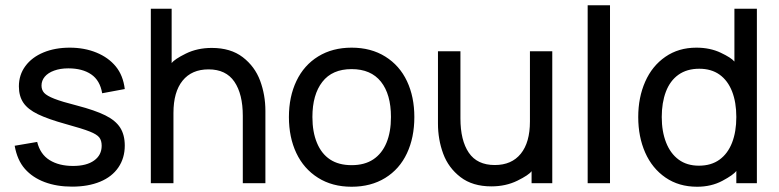

<svg xmlns="http://www.w3.org/2000/svg" viewBox="-20 -691 2977 734"><path d="M255.4 22.5Q196.8 22.5 150.6 5.1Q104.5 -12.2 75.2 -45.4Q45.9 -78.6 36.1 -133.8L122.1 -148.4Q133.8 -101.1 169.7 -78.9Q205.6 -56.6 259.3 -56.6Q311 -56.6 339.8 -77.4Q368.7 -98.1 368.7 -133.8Q368.7 -153.8 359.6 -165.5Q350.6 -177.2 323 -188.2Q295.4 -199.2 231.4 -216.8Q164.1 -235.4 125.2 -254.2Q86.4 -272.9 69.3 -298.3Q52.2 -323.7 52.2 -360.8Q52.2 -404.8 77.1 -438.5Q102.1 -472.2 146.2 -490.5Q190.4 -508.8 246.6 -508.8Q302.7 -508.8 348.6 -490Q394.5 -471.2 422.6 -437Q450.7 -402.8 457 -350.6L370.6 -334.5Q362.3 -383.8 328.6 -406.7Q294.9 -429.7 241.2 -429.7Q210.4 -429.7 187 -421.1Q163.6 -412.6 151.1 -397.7Q138.7 -382.8 138.7 -363.8Q138.7 -347.2 148.9 -335.9Q159.2 -324.7 187.7 -313.5Q216.3 -302.2 273.9 -287.6Q343.3 -269.5 382.6 -250Q421.9 -230.5 439.5 -202.9Q457 -175.3 457 -134.3Q457 -86.9 432.6 -51Q408.2 -15.1 362.5 3.7Q316.9 22.5 255.4 22.5Z M994.6 9.3H908.2V-248Q908.2 -331.5 876 -378.7Q843.8 -425.8 777.3 -425.8Q712.9 -425.8 678 -382.6Q643.1 -339.4 643.1 -259.3V9.3H556.6V-657.7H636.2V-449.7Q646.5 -464.4 690.4 -486.1Q734.4 -507.8 789.6 -507.8Q861.8 -507.8 908 -472.4Q954.1 -437 974.4 -382.6Q994.6 -328.1 994.6 -267.1Z M1324.2 22.9Q1250 22.9 1195.6 -11.5Q1141.1 -45.9 1112.8 -106Q1084.5 -166 1084.5 -243.7Q1084.5 -321.3 1113.3 -381.6Q1142.1 -441.9 1196.5 -475.3Q1251 -508.8 1324.2 -508.8Q1398.4 -508.8 1453.1 -474.6Q1507.8 -440.4 1535.9 -380.6Q1564 -320.8 1564 -243.7Q1564 -165 1535.6 -104.7Q1507.3 -44.4 1452.6 -10.7Q1397.9 22.9 1324.2 22.9ZM1324.2 -59.6Q1374 -59.6 1407.2 -81.8Q1440.4 -104 1457.5 -145.3Q1474.6 -186.5 1474.6 -243.7Q1474.6 -330.6 1436.3 -378.7Q1397.9 -426.8 1324.2 -426.8Q1250 -426.8 1212.2 -377.9Q1174.3 -329.1 1174.3 -243.7Q1174.3 -186.5 1191.7 -144.8Q1209 -103 1241.9 -81.3Q1274.9 -59.6 1324.2 -59.6Z M1858.4 21.5Q1786.6 21.5 1740.5 -13.9Q1694.3 -49.3 1674.3 -103.5Q1654.3 -157.7 1654.3 -218.8V-495.1H1740.2V-238.3Q1740.2 -154.3 1772.2 -107.2Q1804.2 -60.1 1871.6 -60.1Q1936 -60.1 1970.9 -103.3Q2005.9 -146.5 2005.9 -226.6V-495.1H2091.3V9.3H2012.2V-36.6Q2002 -22 1957.8 -0.2Q1913.6 21.5 1858.4 21.5Z M2312 9.3H2226.6V-670.9H2312Z M2645 22.9Q2575.2 22.9 2524.2 -12.2Q2473.1 -47.4 2446.5 -107.7Q2419.9 -168 2419.9 -243.7Q2419.9 -318.4 2446.5 -378.7Q2473.1 -439 2523.7 -473.9Q2574.2 -508.8 2642.1 -508.8Q2694.3 -508.8 2735.1 -489.5Q2775.9 -470.2 2787.6 -455.6V-657.7H2873.5V9.3H2794.9V-37.6Q2784.2 -22.5 2741.7 0.2Q2699.2 22.9 2645 22.9ZM2651.9 -57.6Q2698.7 -57.6 2730.5 -80.6Q2762.2 -103.5 2778.6 -145.5Q2794.9 -187.5 2794.9 -243.7Q2794.9 -299.8 2778.6 -341.6Q2762.2 -383.3 2730.7 -405.8Q2699.2 -428.2 2653.3 -428.2Q2606 -428.2 2573.7 -405.3Q2541.5 -382.3 2525.6 -340.3Q2509.8 -298.3 2509.8 -243.7Q2509.8 -188.5 2526.4 -146.2Q2543 -104 2574.5 -80.8Q2606 -57.6 2651.9 -57.6Z"/></svg>

Font: Potro Sans Bangla SemiBold
Style: Regular
Weight: 600
Designer: Jayed Ahsan Saad
Foundry: Codepotro
Version: Potro Sans Bangla;Version 0.996;CodepotroFonts;